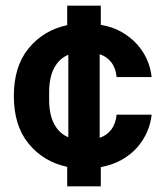

<svg xmlns="http://www.w3.org/2000/svg" viewBox="-20 -590 590 680"><path d="M218 1Q134 -17 81.5 -81Q29 -145 29 -250Q29 -355 81.5 -419Q134 -483 218 -501V-570H337V-502Q379 -495 411 -476.5Q443 -458 465.5 -433Q488 -408 501 -378Q514 -348 517 -317H393Q390 -349 374 -369.5Q358 -390 333 -398V-102Q358 -110 374 -131Q390 -152 393 -184H517Q514 -153 501 -123Q488 -93 465.5 -67.5Q443 -42 411 -24Q379 -6 337 2V70H218ZM154 -238Q154 -184 172 -150.5Q190 -117 222 -104V-396Q190 -383 172 -349.5Q154 -316 154 -262Z"/></svg>

Font: CyStack Display
Style: Bold
Weight: 700
Designer: Weizhong Zhang
Foundry: 本地遙控
Version: Version 1.000;Glyphs 3.1.2 (3151)